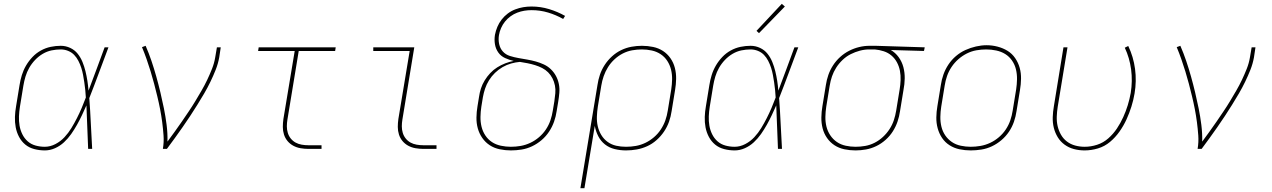

<svg xmlns="http://www.w3.org/2000/svg" viewBox="-20 -777 6640 1002"><path d="M214 8Q186 8 159 1Q132 -6 112 -22.5Q92 -39 79.5 -62.5Q67 -86 62 -112.5Q57 -139 58 -167Q59 -195 64 -223L82 -333Q86 -359 94 -385Q102 -411 116 -435Q130 -459 149.5 -479.5Q169 -500 193.5 -513.5Q218 -527 244.5 -532.5Q271 -538 297 -538Q323 -538 346.5 -527Q370 -516 385.5 -496.5Q401 -477 410.5 -453.5Q420 -430 426 -405.5Q432 -381 436 -355.5Q440 -330 442 -304Q464 -361 484.5 -417.5Q505 -474 526 -530H546Q521 -464 496.5 -397.5Q472 -331 446 -265Q451 -199 454 -132.5Q457 -66 461 0H440Q437 -57 435.5 -114Q434 -171 431 -227Q420 -202 408 -176.5Q396 -151 382 -126Q368 -101 351.5 -77.5Q335 -54 314 -34.5Q293 -15 267 -3.5Q241 8 214 8ZM214 -11Q242 -11 269 -25Q296 -39 316.5 -61Q337 -83 352.5 -108.5Q368 -134 381.5 -160.5Q395 -187 406.5 -214Q418 -241 428 -268Q427 -288 425 -307.5Q423 -327 420 -347Q417 -367 413.5 -386Q410 -405 404 -423.5Q398 -442 389 -459.5Q380 -477 367 -490.5Q354 -504 335.5 -511.5Q317 -519 297 -519Q273 -519 249 -514Q225 -509 203 -496Q181 -483 163 -464Q145 -445 132.5 -423Q120 -401 113 -377.5Q106 -354 102 -330L84 -220Q80 -195 79 -170Q78 -145 82 -121.5Q86 -98 96.5 -76.5Q107 -55 124.5 -39.5Q142 -24 165.5 -17.5Q189 -11 214 -11Z M830 0Q836 -35 833.5 -70Q831 -105 826.5 -139.5Q822 -174 815.5 -207.5Q809 -241 801 -274Q793 -307 784.5 -339.5Q776 -372 766 -404.5Q756 -437 745 -468.5Q734 -500 721 -531L740 -538Q757 -499 770.5 -459Q784 -419 795.5 -378Q807 -337 817 -295Q827 -253 835.5 -211Q844 -169 849.5 -125.5Q855 -82 854 -38Q873 -64 892 -90Q911 -116 929 -142.5Q947 -169 965 -195.5Q983 -222 999.5 -249.5Q1016 -277 1032 -304.5Q1048 -332 1061.5 -360.5Q1075 -389 1086.5 -418Q1098 -447 1103 -477L1112 -530H1132L1124 -477Q1118 -444 1105.5 -412.5Q1093 -381 1078 -350Q1063 -319 1045.5 -289Q1028 -259 1009.5 -229.5Q991 -200 972 -171Q953 -142 933 -113.5Q913 -85 892.5 -56.5Q872 -28 851 0Z M1589 0Q1569 0 1548.5 -3.5Q1528 -7 1510.5 -16.5Q1493 -26 1480.5 -41Q1468 -56 1462 -75Q1456 -94 1456 -114.5Q1456 -135 1459 -156L1518 -511H1327L1330 -530H1732L1729 -511H1539L1480 -153Q1477 -135 1477 -117.5Q1477 -100 1482 -83.5Q1487 -67 1497.5 -54Q1508 -41 1522.5 -33Q1537 -25 1554.5 -22Q1572 -19 1589 -19H1658V0Z M2189 0Q2169 0 2148.5 -3.5Q2128 -7 2110.5 -16.5Q2093 -26 2080.5 -41Q2068 -56 2062 -75Q2056 -94 2056 -114.5Q2056 -135 2059 -156L2118 -511H1928V-530H2142L2080 -153Q2077 -135 2077 -117.5Q2077 -100 2082 -83.5Q2087 -67 2097.5 -54Q2108 -41 2122.5 -33Q2137 -25 2154.5 -22Q2172 -19 2189 -19H2258V0Z M2646 8Q2617 8 2588 2Q2559 -4 2536 -19Q2513 -34 2497 -57Q2481 -80 2473.5 -107Q2466 -134 2466.5 -164Q2467 -194 2472 -223L2480 -272Q2483 -294 2490 -315.5Q2497 -337 2509.5 -357.5Q2522 -378 2538.5 -395.5Q2555 -413 2575 -425.5Q2595 -438 2617 -446.5Q2639 -455 2661 -459Q2638 -464 2616 -474Q2594 -484 2580.5 -503Q2567 -522 2563 -546Q2559 -570 2563 -595Q2567 -616 2575.5 -636.5Q2584 -657 2598 -675Q2612 -693 2630 -706.5Q2648 -720 2669 -728Q2690 -736 2711 -739.5Q2732 -743 2754 -743Q2801 -743 2845.5 -729.5Q2890 -716 2929 -694L2919 -678Q2882 -699 2840.5 -711.5Q2799 -724 2754 -724Q2735 -724 2716.5 -721Q2698 -718 2679.5 -711Q2661 -704 2644.5 -692Q2628 -680 2615.5 -664.5Q2603 -649 2595 -630.5Q2587 -612 2584 -594Q2580 -570 2585 -547Q2590 -524 2604.5 -508Q2619 -492 2641 -485Q2663 -478 2686 -474Q2709 -470 2732 -466Q2755 -462 2776.5 -456Q2798 -450 2818.5 -440.5Q2839 -431 2855 -415.5Q2871 -400 2881.5 -380.5Q2892 -361 2896.5 -338.5Q2901 -316 2899 -292.5Q2897 -269 2893 -245L2885 -197Q2881 -169 2871.5 -142Q2862 -115 2845.5 -90Q2829 -65 2806 -45.5Q2783 -26 2756.5 -13.5Q2730 -1 2702 3.5Q2674 8 2646 8ZM2646 -11Q2672 -11 2697.5 -15.5Q2723 -20 2747.5 -31.5Q2772 -43 2793 -61Q2814 -79 2829 -101.5Q2844 -124 2852.5 -149Q2861 -174 2865 -200L2873 -248Q2876 -269 2878 -290Q2880 -311 2876 -331Q2872 -351 2863 -368.5Q2854 -386 2840.5 -399.5Q2827 -413 2809.5 -422Q2792 -431 2772.5 -437Q2753 -443 2733 -447Q2713 -451 2693 -454Q2670 -452 2647 -445.5Q2624 -439 2602.5 -426.5Q2581 -414 2563 -396.5Q2545 -379 2532 -358Q2519 -337 2511.5 -314.5Q2504 -292 2500 -269L2492 -220Q2488 -194 2487.5 -167.5Q2487 -141 2493 -116Q2499 -91 2513 -70Q2527 -49 2547.5 -35.5Q2568 -22 2594 -16.5Q2620 -11 2646 -11Z M3009 205 3098 -333Q3102 -361 3111 -387.5Q3120 -414 3136 -438.5Q3152 -463 3174 -483Q3196 -503 3222 -515.5Q3248 -528 3275.5 -533Q3303 -538 3330 -538Q3360 -538 3388.5 -532Q3417 -526 3440 -511Q3463 -496 3479 -473Q3495 -450 3502 -422.5Q3509 -395 3508.5 -365.5Q3508 -336 3503 -307L3485 -197Q3481 -169 3471.5 -142Q3462 -115 3445.5 -90.5Q3429 -66 3406.5 -46Q3384 -26 3357.5 -14Q3331 -2 3303 3Q3275 8 3247 8Q3217 8 3188 1Q3159 -6 3137 -23.5Q3115 -41 3102 -66.5Q3089 -92 3084 -120L3030 205ZM3247 -11Q3273 -11 3298.5 -15.5Q3324 -20 3348 -31.5Q3372 -43 3393 -61Q3414 -79 3429 -102Q3444 -125 3452.5 -149.5Q3461 -174 3465 -200L3483 -310Q3487 -336 3487.5 -362.5Q3488 -389 3482 -413.5Q3476 -438 3462.5 -459Q3449 -480 3428 -494Q3407 -508 3381.5 -513.5Q3356 -519 3330 -519Q3305 -519 3279.5 -514.5Q3254 -510 3230.5 -498Q3207 -486 3187 -467.5Q3167 -449 3153 -426.5Q3139 -404 3130.5 -379.5Q3122 -355 3118 -330L3100 -221Q3096 -195 3095 -169Q3094 -143 3099.5 -118.5Q3105 -94 3118 -72.5Q3131 -51 3151 -36.5Q3171 -22 3195.5 -16.5Q3220 -11 3247 -11Z M3814 8Q3786 8 3759 1Q3732 -6 3712 -22.5Q3692 -39 3679.5 -62.5Q3667 -86 3662 -112.5Q3657 -139 3658 -167Q3659 -195 3664 -223L3682 -333Q3686 -359 3694 -385Q3702 -411 3716 -435Q3730 -459 3749.5 -479.5Q3769 -500 3793.5 -513.5Q3818 -527 3844.5 -532.5Q3871 -538 3897 -538Q3923 -538 3946.5 -527Q3970 -516 3985.5 -496.5Q4001 -477 4010.5 -453.5Q4020 -430 4026 -405.5Q4032 -381 4036 -355.5Q4040 -330 4042 -304Q4064 -361 4084.5 -417.5Q4105 -474 4126 -530H4146Q4121 -464 4096.5 -397.5Q4072 -331 4046 -265Q4051 -199 4054 -132.5Q4057 -66 4061 0H4040Q4037 -57 4035.5 -114Q4034 -171 4031 -227Q4020 -202 4008 -176.5Q3996 -151 3982 -126Q3968 -101 3951.5 -77.5Q3935 -54 3914 -34.5Q3893 -15 3867 -3.5Q3841 8 3814 8ZM3814 -11Q3842 -11 3869 -25Q3896 -39 3916.5 -61Q3937 -83 3952.5 -108.5Q3968 -134 3981.5 -160.5Q3995 -187 4006.5 -214Q4018 -241 4028 -268Q4027 -288 4025 -307.5Q4023 -327 4020 -347Q4017 -367 4013.5 -386Q4010 -405 4004 -423.5Q3998 -442 3989 -459.5Q3980 -477 3967 -490.5Q3954 -504 3935.5 -511.5Q3917 -519 3897 -519Q3873 -519 3849 -514Q3825 -509 3803 -496Q3781 -483 3763 -464Q3745 -445 3732.5 -423Q3720 -401 3713 -377.5Q3706 -354 3702 -330L3684 -220Q3680 -195 3679 -170Q3678 -145 3682 -121.5Q3686 -98 3696.5 -76.5Q3707 -55 3724.5 -39.5Q3742 -24 3765.5 -17.5Q3789 -11 3814 -11ZM3941 -604 3928 -616 4060 -757 4076 -743Z M4445 8Q4415 8 4386.5 2Q4358 -4 4335 -19Q4312 -34 4296 -57Q4280 -80 4273 -107.5Q4266 -135 4266.5 -164.5Q4267 -194 4272 -223L4290 -333Q4294 -360 4303 -386Q4312 -412 4327.5 -436Q4343 -460 4364.5 -479.5Q4386 -499 4411.5 -512Q4437 -525 4464 -531.5Q4491 -538 4518 -538Q4521 -538 4525 -538Q4529 -538 4533 -538Q4537 -538 4541.5 -538Q4546 -538 4550 -538L4806 -530L4802 -511L4629 -516Q4653 -502 4670 -478.5Q4687 -455 4694.5 -426.5Q4702 -398 4701.5 -367.5Q4701 -337 4695 -307L4677 -197Q4673 -169 4664 -142.5Q4655 -116 4639.5 -91.5Q4624 -67 4601.5 -47Q4579 -27 4553 -14.5Q4527 -2 4499.5 3Q4472 8 4445 8ZM4445 -11Q4470 -11 4495.5 -15.5Q4521 -20 4544.5 -32Q4568 -44 4588 -62.5Q4608 -81 4622.5 -103.5Q4637 -126 4645 -150.5Q4653 -175 4657 -200L4675 -310Q4679 -334 4680 -359Q4681 -384 4676.5 -407.5Q4672 -431 4661 -451.5Q4650 -472 4632.5 -487Q4615 -502 4592 -509.5Q4569 -517 4545 -519H4530Q4526 -519 4523 -519Q4520 -519 4516 -519Q4492 -519 4467.5 -512.5Q4443 -506 4420 -494.5Q4397 -483 4377.5 -464.5Q4358 -446 4344 -424Q4330 -402 4322 -378.5Q4314 -355 4310 -330L4292 -220Q4288 -194 4287.5 -167.5Q4287 -141 4293 -116.5Q4299 -92 4313 -71Q4327 -50 4347.5 -36Q4368 -22 4393.5 -16.5Q4419 -11 4445 -11Z M5046 8Q5016 8 4987.5 2Q4959 -4 4935.5 -19Q4912 -34 4896.5 -57Q4881 -80 4873.5 -107.5Q4866 -135 4866.5 -164.5Q4867 -194 4872 -223L4890 -333Q4894 -361 4903.5 -388Q4913 -415 4929.5 -440Q4946 -465 4969 -484.5Q4992 -504 5018.5 -516Q5045 -528 5073.5 -534.5Q5102 -541 5129 -541Q5158 -541 5186.5 -533.5Q5215 -526 5238.5 -511.5Q5262 -497 5278 -473.5Q5294 -450 5301.5 -423Q5309 -396 5308.5 -366Q5308 -336 5303 -307L5285 -197Q5281 -169 5271.5 -141.5Q5262 -114 5245.5 -89.5Q5229 -65 5206 -45.5Q5183 -26 5156.5 -13.5Q5130 -1 5101.5 3.5Q5073 8 5046 8ZM5046 -11Q5071 -11 5097 -15.5Q5123 -20 5147.5 -31.5Q5172 -43 5193 -61Q5214 -79 5229 -101.5Q5244 -124 5252.5 -149Q5261 -174 5265 -200L5283 -310Q5287 -336 5287.5 -363Q5288 -390 5282 -415Q5276 -440 5261.5 -461Q5247 -482 5226 -495Q5205 -508 5179 -513.5Q5153 -519 5127 -519Q5101 -519 5075.5 -514.5Q5050 -510 5026 -498Q5002 -486 4981.5 -468Q4961 -450 4946 -427.5Q4931 -405 4922.5 -380.5Q4914 -356 4910 -330L4892 -220Q4888 -194 4887.5 -167.5Q4887 -141 4893 -116Q4899 -91 4913 -70.5Q4927 -50 4947.5 -36Q4968 -22 4994 -16.5Q5020 -11 5046 -11Z M5640 8Q5612 8 5585 1Q5558 -6 5536 -22Q5514 -38 5500 -61Q5486 -84 5479.5 -110.5Q5473 -137 5474 -166Q5475 -195 5480 -223L5530 -530H5551L5500 -220Q5496 -195 5495 -169Q5494 -143 5499.5 -119Q5505 -95 5517 -74Q5529 -53 5548 -38.5Q5567 -24 5591 -17.5Q5615 -11 5641 -11Q5673 -11 5705.5 -21.5Q5738 -32 5764 -55Q5790 -78 5809 -106.5Q5828 -135 5842 -166Q5856 -197 5865.5 -228Q5875 -259 5881 -292Q5891 -354 5883 -414.5Q5875 -475 5850 -528L5868 -537Q5895 -481 5903.5 -417.5Q5912 -354 5901 -289Q5895 -254 5884.5 -220.5Q5874 -187 5859 -154Q5844 -121 5822.5 -90.5Q5801 -60 5773 -36.5Q5745 -13 5710 -2.5Q5675 8 5640 8Z M6230 0Q6236 -35 6233.5 -70Q6231 -105 6226.5 -139.5Q6222 -174 6215.5 -207.5Q6209 -241 6201 -274Q6193 -307 6184.5 -339.5Q6176 -372 6166 -404.5Q6156 -437 6145 -468.5Q6134 -500 6121 -531L6140 -538Q6157 -499 6170.5 -459Q6184 -419 6195.5 -378Q6207 -337 6217 -295Q6227 -253 6235.5 -211Q6244 -169 6249.5 -125.5Q6255 -82 6254 -38Q6273 -64 6292 -90Q6311 -116 6329 -142.5Q6347 -169 6365 -195.5Q6383 -222 6399.5 -249.5Q6416 -277 6432 -304.5Q6448 -332 6461.5 -360.5Q6475 -389 6486.5 -418Q6498 -447 6503 -477L6512 -530H6532L6524 -477Q6518 -444 6505.5 -412.5Q6493 -381 6478 -350Q6463 -319 6445.5 -289Q6428 -259 6409.5 -229.5Q6391 -200 6372 -171Q6353 -142 6333 -113.5Q6313 -85 6292.5 -56.5Q6272 -28 6251 0Z"/></svg>

Font: Iosevka Curly Thin Extended
Style: Italic
Weight: 100
Width: 7
Italic angle: -9°
Monospace: yes
Designer: Belleve Invis
Foundry: Belleve Invis
Version: Version 11.1.0; ttfautohint (v1.8.3)